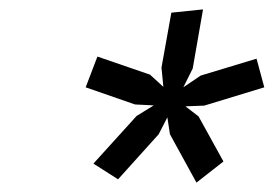

<svg xmlns="http://www.w3.org/2000/svg" viewBox="-20 -745 590 409"><path d="M403 -497 456 -401 398.5 -356 342 -459 336.5 -495 318 -459 231.5 -363 179 -396.5 271 -498 307.5 -520.5 267.5 -522.5 162.5 -559 187.5 -624.5 299.5 -586 328 -560 324 -601 345 -718 412.5 -725 390.5 -599 370.5 -559 407.5 -584 526.5 -620 543 -559 415 -520 375 -518.5Z"/></svg>

Font: B612
Style: Italic
Weight: 400
Italic angle: -10°
Designer: Nicolas Chauveau, Thomas Paillot, Jonathan Favre-Lamarine, Jean-Luc Vinot
Foundry: AIRBUS
Version: Version 1.008